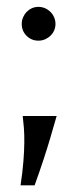

<svg xmlns="http://www.w3.org/2000/svg" viewBox="-20 -401 227 561"><path d="M40 140.6Q45.9 102.1 48.3 71.3Q50.8 40.5 51 16.1Q51.3 -8.3 49.8 -27.3Q48.3 -46.4 46.4 -62H145.5Q137.2 -32.7 127.4 0.5Q119.1 28.8 107.2 65.2Q95.2 101.6 81.1 140.6ZM43.5 -331.1Q43.5 -341.3 47.4 -350.3Q51.3 -359.4 57.9 -366.2Q64.5 -373 73.2 -377Q82 -380.9 92.3 -380.9Q102.5 -380.9 111.6 -377Q120.6 -373 127.4 -366.2Q134.3 -359.4 138.2 -350.3Q142.1 -341.3 142.1 -331.1Q142.1 -320.8 138.2 -312Q134.3 -303.2 127.4 -296.6Q120.6 -290 111.6 -286.1Q102.5 -282.2 92.3 -282.2Q71.8 -282.2 57.6 -296.4Q43.5 -310.5 43.5 -331.1Z"/></svg>

Font: Smythe
Style: Regular
Weight: 400
Version: Version 1.000